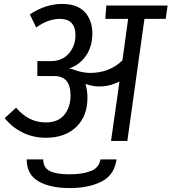

<svg xmlns="http://www.w3.org/2000/svg" viewBox="-20 -717 873 977"><path d="M823 -621H715L628 0H545L588 -302Q538 -277 485 -277Q452 -277 415 -290Q425 -257 425 -220Q425 -126 368 -71Q311 -16 213 -16Q148 -16 93.5 -43.5Q39 -71 4 -116L62 -169Q125 -94 213 -94Q275 -94 307 -132.5Q339 -171 339 -232Q339 -330 256 -330H170V-406H238Q297 -406 330.5 -445Q364 -484 364 -539Q364 -579 344 -600Q324 -621 285 -621Q225 -621 164 -577L132 -644Q213 -697 296 -697Q374 -697 412 -655Q450 -613 450 -546Q450 -481 417.5 -433.5Q385 -386 330 -368Q342 -368 351 -364Q355 -362 357 -362Q374 -355 396.5 -350.5Q419 -346 438 -346Q538 -346 603 -410L632 -621H516L521 -689H833ZM116 94H200Q200 137 234 153.5Q268 170 333 170Q401 170 443 153Q485 136 491 94H573Q562 174 496.5 207Q431 240 335 240Q235 240 175.5 205.5Q116 171 116 94Z"/></svg>

Font: FiraGO
Style: Italic
Weight: 400
Italic angle: -8°
Designer: bBox Type GmbH
Foundry: bBox Type GmbH
Version: Version 1.001